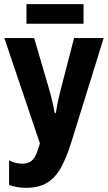

<svg xmlns="http://www.w3.org/2000/svg" viewBox="-20 -898 522 928"><path d="M481 -713.9 324.2 -209Q301.8 -136.7 274.7 -87.9Q247.6 -39.1 207.5 -14.6Q167.5 9.8 105 9.8Q82.5 9.8 62.5 6.1Q42.5 2.4 23.9 -3.9V-123Q39.6 -114.7 55.4 -110.8Q71.3 -106.9 86.9 -106.9Q110.8 -106.9 126 -116Q141.1 -125 151.9 -146.5Q162.6 -168 172.9 -205.1L1 -713.9H145L213.9 -479Q220.2 -459 225.3 -438.7Q230.5 -418.5 235.4 -397Q240.2 -375.5 244.1 -352.1H250Q253.4 -375 257.1 -393.8Q260.7 -412.6 265.1 -430.9Q269.5 -449.2 274.9 -470.2L337.9 -713.9ZM383.8 -877.9V-783.2H107.9V-877.9Z"/></svg>

Font: Open Sans Condensed
Style: Regular
Weight: 400
Width: 3
Designer: Monotype Design Team
Foundry: Monotype Imaging Inc.
Version: Version 3.000